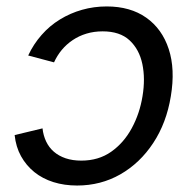

<svg xmlns="http://www.w3.org/2000/svg" viewBox="-20 -570 605 602"><path d="M221.7 11.7Q181.6 11.7 147.5 1Q113.3 -9.8 87.6 -30.5Q62 -51.3 45.9 -80.3Q29.8 -109.4 25.9 -146.5L113.3 -167.5Q115.7 -145.5 124.5 -126.7Q133.3 -107.9 148.7 -94.5Q164.1 -81.1 185.8 -73.7Q207.5 -66.4 234.9 -66.4Q289.1 -66.4 328.6 -94.2Q368.2 -122.1 393.1 -168Q418 -213.9 426.8 -268.1Q436 -323.2 426.3 -369.4Q416.5 -415.5 386.2 -443.6Q356 -471.7 301.8 -471.7Q274.9 -471.7 251.2 -464.6Q227.5 -457.5 208 -444.3Q188.5 -431.2 173.8 -413.6Q159.2 -396 149.4 -374.5L68.4 -396Q85 -431.6 110.4 -460.4Q135.7 -489.3 168 -509Q200.2 -528.8 237.3 -539.3Q274.4 -549.8 314.5 -549.8Q388.7 -549.8 438.5 -514.6Q488.3 -479.5 509 -416.3Q529.8 -353 515.6 -268.1Q502 -184.6 460.4 -121.6Q418.9 -58.6 357.4 -23.4Q295.9 11.7 221.7 11.7Z"/></svg>

Font: Inter 16pt
Style: Italic
Weight: 400
Italic angle: -9.3988°
Version: Version 4.001;git-66647c0bb